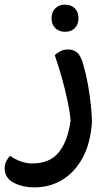

<svg xmlns="http://www.w3.org/2000/svg" viewBox="-70 -572 473 827"><path d="M326 -46Q320 45 286 107.5Q252 170 198.5 202.5Q145 235 79 235Q26 235 -12 214.5Q-50 194 -50 152Q-50 136 -42.5 121.5Q-35 107 -26 99Q-7 114 19 123Q45 132 69 132Q145 132 184 83Q223 34 234 -54Q231 -90 220.5 -139.5Q210 -189 195.5 -240Q181 -291 166 -334Q173 -342 188.5 -350.5Q204 -359 223 -359Q248 -359 264 -344Q280 -329 290 -289Q301 -252 309 -206.5Q317 -161 321.5 -118Q326 -75 326 -46ZM210 -435Q184 -435 168 -451Q152 -467 152 -493Q152 -520 168 -536Q184 -552 210 -552Q237 -552 252.5 -536Q268 -520 268 -493Q268 -467 252.5 -451Q237 -435 210 -435Z"/></svg>

Font: Baloo Bhaijaan 2 Medium
Style: Regular
Weight: 500
Designer: Sanskriti Dholi, Noopur Datye and Ek Type
Foundry: Ek Type
Version: Version 1.701